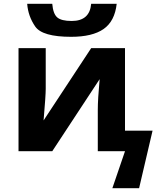

<svg xmlns="http://www.w3.org/2000/svg" viewBox="-20 -801 842 1017"><path d="M359.9 -689.9Q455.1 -689.9 462.9 -780.8H598.1Q587.9 -688.5 528.6 -647.2Q469.2 -606 356.9 -606Q204.1 -606 166.5 -660.6Q128.9 -715.3 124 -780.8H256.8Q261.2 -728 283 -709Q304.7 -689.9 359.9 -689.9ZM222.2 -545.9V-330.1Q222.2 -295.9 210.9 -163.1L462.9 -545.9H642.1V-108.9H788.1L716.8 195.8H575.2L642.1 0H498V-217.8Q498 -275.9 507.8 -381.8L256.8 0H78.1V-545.9Z"/></svg>

Font: OpenSans-Bold
Style: Bold
Weight: 700
Foundry: Ascender Corporation
Version: Version 1.10